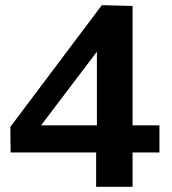

<svg xmlns="http://www.w3.org/2000/svg" viewBox="-20 -723 664 743"><path d="M21 -133 20 -232 374 -703 493 -700V-238H597V-133H493V0H352V-133ZM139 -238H355V-523Z"/></svg>

Font: Georama SemiBold
Style: Regular
Weight: 600
Designer: Jean-Baptiste Levee
Foundry: Production Type
Version: Version 1.000